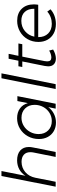

<svg xmlns="http://www.w3.org/2000/svg" viewBox="901 -1683 786 2628"><g transform="rotate(-90 1294.0 -369.0)"><path d="M596 -367Q596 -341 590 -312L528 0H460L521 -305Q525 -325 525 -347Q525 -404 490.5 -435.5Q456 -467 392 -467Q311 -466 252 -415.5Q193 -365 175 -278L120 0H53L199 -742H267L202 -414Q237 -469 290.5 -498Q344 -527 412 -528Q499 -528 547.5 -485.5Q596 -443 596 -367Z M705 -229Q705 -312 743 -380.5Q781 -449 846 -488.5Q911 -528 990 -528Q1069 -528 1123.5 -489Q1178 -450 1196 -381L1225 -524H1292L1188 0H1121L1142 -101Q1104 -51 1049 -23.5Q994 4 931 4Q865 4 813.5 -25.5Q762 -55 733.5 -108Q705 -161 705 -229ZM1173 -288Q1173 -368 1124 -418Q1075 -468 996 -468Q935 -468 884 -436.5Q833 -405 803 -351Q773 -297 773 -233Q773 -153 822.5 -103Q872 -53 952 -53Q1012 -53 1063 -84.5Q1114 -116 1143.5 -170Q1173 -224 1173 -288Z M1604 -742 1456 0H1389L1537 -742Z M1772 -153Q1768 -134 1768 -116Q1768 -86 1781.5 -72.5Q1795 -59 1823 -59Q1868 -61 1916 -89L1930 -35Q1870 1 1809 3Q1758 3 1729 -24Q1700 -51 1700 -103Q1700 -121 1705 -148L1767 -457H1691L1701 -510H1777L1804 -644H1871L1844 -510H2013L2003 -457H1833Z M2100 -239V-236Q2100 -153 2149.5 -103Q2199 -53 2282 -53Q2330 -53 2373 -69Q2416 -85 2449 -115L2481 -71Q2442 -35 2390 -16Q2338 3 2279 3Q2206 3 2150.5 -27Q2095 -57 2064.5 -111Q2034 -165 2034 -236Q2034 -318 2072 -384.5Q2110 -451 2176.5 -489Q2243 -527 2323 -527Q2427 -527 2487.5 -465Q2548 -403 2548 -299Q2548 -274 2543 -239ZM2106 -292H2488Q2489 -375 2445.5 -422.5Q2402 -470 2323 -470Q2242 -470 2182.5 -421Q2123 -372 2106 -292Z"/></g></svg>

Font: Gontserrat Light
Style: Italic
Weight: 300
Italic angle: -11.3°
Designer: Julieta Ulanovsky
Foundry: Julieta Ulanovsky
Version: Version 6.001